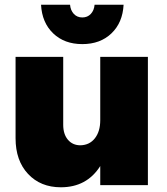

<svg xmlns="http://www.w3.org/2000/svg" viewBox="-20 -785 708 814"><path d="M46 -199V-544H248V-256Q248 -216 268 -192.5Q288 -169 321 -169Q360 -170 382.5 -199Q405 -228 405 -275V-544H607V0H405V-81Q348 9 238 9Q152 9 99 -47.5Q46 -104 46 -199ZM154 -765H277Q279 -741 293 -726Q307 -711 329 -711Q351 -711 365 -726Q379 -741 381 -765H504Q500 -689 452.5 -643.5Q405 -598 329 -598Q253 -598 205.5 -643.5Q158 -689 154 -765Z"/></svg>

Font: Trueno
Style: ExBd
Weight: 800
Designer: Julieta Ulanovsky
Foundry: Julieta Ulanovsky
Version: Version 3.001b